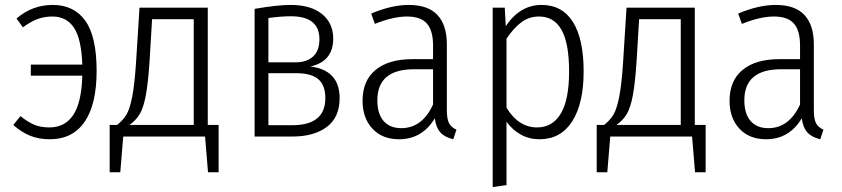

<svg xmlns="http://www.w3.org/2000/svg" viewBox="-20 -554 3415 779"><path d="M372 -266Q372 -131 323.5 -60Q275 11 182 11Q136 11 100.5 -4Q65 -19 34 -47L63 -83Q91 -60 117.5 -48.5Q144 -37 180 -37Q244 -37 277.5 -88Q311 -139 314 -247H105V-292H314Q310 -398 279.5 -442.5Q249 -487 193 -487Q159 -487 130.5 -476Q102 -465 73 -443L47 -479Q111 -534 194 -534Q280 -534 326 -470Q372 -406 372 -266Z M867 -47V145H824L812 0H480L468 145H425V-47H455Q479 -66 492.5 -88Q506 -110 516 -159.5Q526 -209 532 -301L546 -523H823V-47ZM766 -476H597L587 -308Q581 -217 571.5 -166.5Q562 -116 546.5 -90.5Q531 -65 505 -47H766Z M1358 -156Q1358 -78 1306 -39Q1254 0 1166 0H1013V-518Q1105 -534 1159 -534Q1241 -534 1286.5 -497Q1332 -460 1332 -397Q1332 -305 1239 -284Q1296 -278 1327 -246Q1358 -214 1358 -156ZM1069 -481V-301H1178Q1224 -301 1250 -324.5Q1276 -348 1276 -395Q1276 -488 1160 -488Q1120 -488 1069 -481ZM1300 -156Q1300 -209 1271 -233Q1242 -257 1183 -257H1069V-46H1166Q1300 -46 1300 -156Z M1832 -28 1819 11Q1785 3 1767 -16.5Q1749 -36 1744 -74Q1693 11 1599 11Q1531 11 1491 -32Q1451 -75 1451 -145Q1451 -227 1504 -270.5Q1557 -314 1653 -314H1737V-370Q1737 -430 1712 -458.5Q1687 -487 1631 -487Q1575 -487 1501 -457L1486 -499Q1569 -534 1638 -534Q1717 -534 1755 -493Q1793 -452 1793 -374V-107Q1793 -71 1802 -54Q1811 -37 1832 -28ZM1737 -130V-273H1660Q1511 -273 1511 -147Q1511 -92 1536.5 -63Q1562 -34 1608 -34Q1693 -34 1737 -130Z M2348 -264Q2348 -134 2301.5 -61.5Q2255 11 2169 11Q2127 11 2093 -8Q2059 -27 2035 -60V197L1979 205V-523H2028L2032 -448Q2090 -534 2177 -534Q2261 -534 2304.5 -465Q2348 -396 2348 -264ZM2289 -264Q2289 -378 2258.5 -432.5Q2228 -487 2167 -487Q2126 -487 2094.5 -463Q2063 -439 2035 -397V-117Q2084 -37 2159 -37Q2222 -37 2255.5 -93.5Q2289 -150 2289 -264Z M2843 -47V145H2800L2788 0H2456L2444 145H2401V-47H2431Q2455 -66 2468.5 -88Q2482 -110 2492 -159.5Q2502 -209 2508 -301L2522 -523H2799V-47ZM2742 -476H2573L2563 -308Q2557 -217 2547.5 -166.5Q2538 -116 2522.5 -90.5Q2507 -65 2481 -47H2742Z M3321 -28 3308 11Q3274 3 3256 -16.5Q3238 -36 3233 -74Q3182 11 3088 11Q3020 11 2980 -32Q2940 -75 2940 -145Q2940 -227 2993 -270.5Q3046 -314 3142 -314H3226V-370Q3226 -430 3201 -458.5Q3176 -487 3120 -487Q3064 -487 2990 -457L2975 -499Q3058 -534 3127 -534Q3206 -534 3244 -493Q3282 -452 3282 -374V-107Q3282 -71 3291 -54Q3300 -37 3321 -28ZM3226 -130V-273H3149Q3000 -273 3000 -147Q3000 -92 3025.5 -63Q3051 -34 3097 -34Q3182 -34 3226 -130Z"/></svg>

Font: Fira Sans Condensed Light
Style: Regular
Weight: 300
Width: 3
Designer: bBox Type GmbH & Carrois Corporate GbR & Edenspiekermann AG
Foundry: bBox Type GmbH & Carrois Corporate GbR & Edenspiekermann AG
Version: Version 4.301